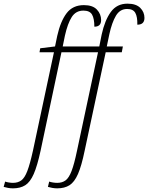

<svg xmlns="http://www.w3.org/2000/svg" viewBox="-151 -790 810 1050"><path d="M-80 240Q-94 240 -107.5 237.5Q-121 235 -131 232L-123 203Q-115 206 -102.5 208Q-90 210 -80 210Q-53 210 -34.5 196.5Q-16 183 -1.5 145Q13 107 29 35L144 -504H65L69 -526L150 -536L162 -594Q180 -674 213.5 -718Q247 -762 308 -762Q356 -762 379 -737.5Q402 -713 402 -680Q402 -644 365 -644Q365 -688 352.5 -710Q340 -732 305 -732Q264 -732 241.5 -697Q219 -662 204 -595L192 -536H392L405 -601Q422 -679 455 -724.5Q488 -770 546 -770Q593 -770 616 -747Q639 -724 639 -692Q639 -655 600 -655Q601 -698 589 -719.5Q577 -741 544 -741Q505 -741 483 -704Q461 -667 447 -603L433 -536H521L515 -504H427L312 34Q295 117 275.5 161.5Q256 206 229 223Q202 240 162 240Q148 240 134.5 237.5Q121 235 111 232L118 203Q126 206 138.5 208Q151 210 162 210Q189 210 207.5 196.5Q226 183 240.5 145Q255 107 270 35L385 -504H185L71 34Q53 117 33.5 161.5Q14 206 -13 223Q-40 240 -80 240Z"/></svg>

Font: Noto Serif SemiCondensed ExtraLight
Style: Italic
Weight: 200
Width: 4
Italic angle: -12°
Designer: Monotype Design Team
Foundry: Monotype Imaging Inc.
Version: Version 2.013